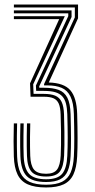

<svg xmlns="http://www.w3.org/2000/svg" viewBox="-20 -820 420 847"><path d="M183.5 7Q133.1 7 102.3 -6.8Q71.6 -20.6 57.2 -50.8Q42.8 -80.9 41 -129.6Q39.9 -162.1 39.9 -196.5Q39.8 -231 41 -275.7H55.5Q54.8 -245.6 54.5 -220.7Q54.1 -195.7 54.5 -173.7Q54.8 -151.7 55.5 -130Q57.2 -85.4 70.1 -57.9Q82.9 -30.3 110.6 -17.7Q138.2 -5.1 183.5 -5.1Q227.8 -5.1 253.8 -18.2Q279.8 -31.3 291.7 -59Q303.6 -86.8 305.9 -130.1Q306.8 -147.4 307.3 -167.4Q307.7 -187.3 307.7 -210.3Q307.7 -233.3 307.2 -259.9Q306.8 -286.4 305.9 -317.1Q304.4 -366.6 290.9 -394Q277.5 -421.5 252.2 -432.4Q226.8 -443.3 189.3 -443.3H174.6L174.3 -448.8L310.1 -743.3L310.2 -787.1H41.3V-800H324.3V-739.4L195.1 -456.1Q262.3 -454.2 290.3 -421.8Q318.3 -389.4 320.4 -317.7Q321.3 -287.3 321.7 -261Q322.2 -234.7 322.2 -211.7Q322.2 -188.6 321.8 -168.3Q321.3 -148.1 320.4 -129.6Q318 -80.9 304 -50.8Q290.1 -20.6 260.9 -6.8Q231.7 7 183.5 7ZM183.5 -41.3Q137.8 -41.3 119.3 -62.3Q100.7 -83.4 99 -131.5Q98.3 -152.9 98 -174.1Q97.6 -195.4 98 -220Q98.3 -244.6 99 -275.7H113.5Q112.6 -240 112.4 -215.4Q112.1 -190.7 112.5 -171.6Q112.8 -152.4 113.4 -132.6Q114.8 -90.9 129.8 -72.1Q144.7 -53.4 183.5 -53.4Q217.7 -53.4 231.7 -72Q245.7 -90.7 247.8 -134.3Q248.9 -153.9 249.2 -181Q249.5 -208.2 249.2 -242Q248.8 -275.8 247.5 -314.8Q246.6 -345.7 239.2 -362.7Q231.7 -379.7 215.8 -386.5Q199.9 -393.3 173.4 -393.3H114.9L112.5 -452.3L241.1 -735.5L41.3 -735.6V-748.5H265.9L126.4 -448L128.1 -405.8H173.2Q204.2 -405.8 223.3 -398Q242.5 -390.2 251.9 -370.5Q261.3 -350.9 262.4 -315.2Q263.7 -271.8 264.1 -239.3Q264.5 -206.8 264.2 -181.3Q263.9 -155.8 262.8 -133.5Q260.7 -86.4 244.5 -63.9Q228.3 -41.3 183.5 -41.3ZM183.5 -17.1Q122.8 -17.1 97.6 -43.5Q72.3 -69.9 70 -130.6Q69.3 -152.4 69 -174Q68.6 -195.7 69 -220.4Q69.3 -245.1 70 -275.7H84.5Q83.8 -244.7 83.5 -219.9Q83.1 -195.2 83.5 -173.7Q83.8 -152.3 84.5 -131.1Q86.5 -76.4 108.5 -52.8Q130.5 -29.2 183.5 -29.2Q234.8 -29.2 254.7 -53.8Q274.5 -78.4 276.9 -132.2Q277.8 -150.5 278.2 -170.4Q278.7 -190.4 278.7 -212.8Q278.7 -235.1 278.2 -260.7Q277.8 -286.2 276.9 -315.9Q276 -343.3 271 -362.9Q266.1 -382.5 254.8 -394.9Q243.6 -407.3 223.8 -413.2Q204 -419 173.2 -419H139.6L138.4 -442.6L281.2 -748.9V-761.3H41.3V-774.2H295.6L295.7 -745L153 -439.2L153.3 -432.9H173.2Q212.9 -432.9 238.5 -423.5Q264.1 -414.2 277 -389.1Q289.9 -364.1 291.4 -316.6Q292.3 -284.9 292.7 -258.7Q293.2 -232.4 293.2 -210.1Q293.2 -187.9 292.8 -168.4Q292.3 -148.9 291.4 -131Q289.4 -91.4 278.9 -66.2Q268.4 -41 245.6 -29.1Q222.7 -17.1 183.5 -17.1Z"/></svg>

Font: Big Shoulders Inline Thin
Style: Regular
Weight: 100
Designer: Patric King
Foundry: XO Type Co
Version: Version 2.002